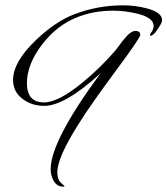

<svg xmlns="http://www.w3.org/2000/svg" viewBox="-20 -553 628 720"><path d="M217 147Q194 147 181 125Q170 105 170 82Q170 -25 357 -278Q223 -156 146 -156Q100 -156 66 -181Q29 -208 29 -253Q29 -320 113 -401Q188 -473 260 -500Q347 -533 442 -533Q487 -533 529 -522Q588 -507 588 -477Q588 -468 571 -443Q555 -419 545 -419Q542 -419 542 -422Q542 -424 549 -434Q556 -444 556 -456Q556 -487 494 -502Q473 -507 450.5 -510Q428 -513 404 -513Q330 -513 266 -487Q193 -457 140 -389Q81 -313 81 -241Q81 -169 145 -169Q199 -169 290 -244Q355 -297 413 -364Q422 -375 430 -386.5Q438 -398 447 -408Q470 -437 488 -437Q506 -437 506 -422Q506 -412 425 -302Q373 -232 336 -179.5Q299 -127 276 -90Q195 37 195 93Q195 120 207 131Q215 138 218.5 141.5Q222 145 222 145Q222 147 217 147Z"/></svg>

Font: Ruthie
Style: Regular
Weight: 400
Designer: Robert E. Leuschke
Foundry: Robert E. Leuschke
Version: Version 1.012